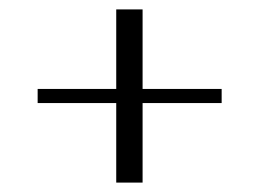

<svg xmlns="http://www.w3.org/2000/svg" viewBox="-20 -522 551 408"><path d="M451 -333H283V-502H227V-333H60V-303H227V-134H283V-303H451Z"/></svg>

Font: Space Cowgirl
Style: Regular
Weight: 400
Designer: Valery Marier
Foundry: Valery Marier
Version: Version 1.000;hotconv 1.0.109;makeotfexe 2.5.65596